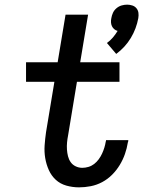

<svg xmlns="http://www.w3.org/2000/svg" viewBox="-20 -798 640 826"><path d="M480 -566 440 -613Q454 -623 465.5 -636.5Q477 -650 486 -665Q478 -667 471.5 -672.5Q465 -678 461.5 -685.5Q458 -693 457.5 -702Q457 -711 459 -720Q461 -732 466 -743Q471 -754 481 -762.5Q491 -771 503 -774.5Q515 -778 527 -778Q538 -778 549 -774.5Q560 -771 567 -762.5Q574 -754 575.5 -743Q577 -732 575 -720Q571 -698 563 -676.5Q555 -655 543 -635Q531 -615 515 -597.5Q499 -580 480 -566ZM320 8Q292 8 265.5 0.5Q239 -7 220 -24.5Q201 -42 190 -66.5Q179 -91 174.5 -118Q170 -145 172 -173Q174 -201 178 -229L214 -446H92V-530H228L262 -735H359L325 -530H494V-446H311L273 -216Q270 -201 268.5 -185.5Q267 -170 268 -155Q269 -140 272.5 -126Q276 -112 284 -100.5Q292 -89 305.5 -82.5Q319 -76 334 -76Q347 -76 360.5 -80Q374 -84 385 -92.5Q396 -101 404.5 -112.5Q413 -124 419 -137Q425 -150 429 -163Q433 -176 435 -189Q436 -190 436 -191.5Q436 -193 436 -195H532Q532 -192 531.5 -189.5Q531 -187 530 -185Q526 -160 517.5 -135.5Q509 -111 495 -88Q481 -65 462 -46Q443 -27 419.5 -14.5Q396 -2 370.5 3Q345 8 320 8Z"/></svg>

Font: Iosevka Slab MdExObl
Style: Regular
Weight: 500
Width: 7
Italic angle: -9°
Monospace: yes
Designer: Belleve Invis
Foundry: Belleve Invis
Version: Version 11.1.1; ttfautohint (v1.8.3)